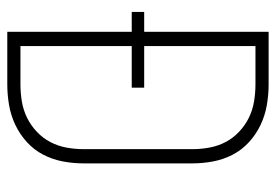

<svg xmlns="http://www.w3.org/2000/svg" viewBox="-138 -638 775 540"><g transform="rotate(90 250.0 -367.5)"><path d="M217 0H69V-350H13V-385H69V-735H217Q246 -735 275 -730Q304 -725 330.5 -712.5Q357 -700 379 -680Q401 -660 414.5 -634Q428 -608 433.5 -579Q439 -550 439 -521V-215Q439 -185 433.5 -156Q428 -127 414.5 -101Q401 -75 379 -55Q357 -35 330.5 -22.5Q304 -10 275 -5Q246 0 217 0ZM109 -37H216Q241 -37 265 -41Q289 -45 310.5 -55.5Q332 -66 350 -83Q368 -100 379 -121Q390 -142 394.5 -166Q399 -190 399 -215V-521Q399 -545 394.5 -569Q390 -593 379 -614Q368 -635 350 -652Q332 -669 310.5 -679.5Q289 -690 265 -694Q241 -698 216 -698H109V-385H226V-350H109Z"/></g></svg>

Font: Iosevka Term Curly Extralight
Style: Regular
Weight: 200
Designer: Belleve Invis
Foundry: Belleve Invis
Version: Version 32.3.0